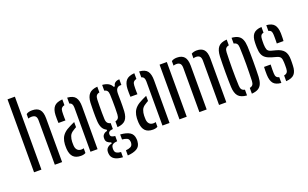

<svg xmlns="http://www.w3.org/2000/svg" viewBox="-101 -1305 3179 1979"><g transform="rotate(-20 1488.0 -316.0)"><path d="M55.6 0V-800H136.5V0ZM283.4 0 282.6 -487Q282.6 -518.8 269.1 -532.8Q255.6 -546.9 225.2 -546.9Q204.6 -546.9 189.2 -540.7V-589.6Q201.2 -598.7 217.1 -603.1Q233 -607.4 254.2 -607.4Q309.6 -607.4 336.1 -577.4Q362.6 -547.4 362.7 -480.9L363.4 0Z M452.9 -111.3Q452.4 -124 452.2 -136.3Q452 -148.5 452.5 -161.5Q454.7 -197.4 465.9 -225.7Q477 -254 501.9 -277.5Q526.8 -300.9 570.6 -321.7Q582.4 -327.5 595.2 -333.6Q607.9 -339.6 621.3 -345.3V-289.2Q613.5 -285.2 604.9 -279.8Q596.2 -274.5 586.3 -267.9Q553.9 -249 543.2 -220.4Q532.5 -191.8 531.8 -160.7Q531.8 -146.9 532 -136.8Q532.2 -126.7 532.7 -116.7Q535.2 -87.1 551.2 -70.3Q567.1 -53.5 594.9 -53.5Q609.8 -53.5 621.3 -57.9V-5.9Q601 6.3 569.6 6.3Q514.1 6.3 485.8 -22.6Q457.4 -51.4 452.9 -111.3ZM465.8 -391.7Q464.4 -412.8 464.4 -435.4Q464.3 -458.1 464.8 -478.5Q467.4 -539.3 494.2 -570.3Q521 -601.4 586.3 -606.4V-543.4Q566.5 -539.7 555 -526.9Q543.6 -514.1 542.6 -489Q541.6 -474.5 541.4 -455.3Q541.1 -436 541.6 -418.6Q542.1 -401.2 542.6 -391.7ZM674.4 0V-483.3Q674.4 -508.4 666.5 -522.5Q658.6 -536.5 639.4 -541.6V-606.4Q703.8 -601.3 728.3 -568.3Q752.8 -535.2 752.8 -468.2L752.2 0Z M969.9 167.6Q910.3 164.5 878.8 143.8Q847.3 123.2 843.1 85Q842.5 79.2 842.1 72.8Q841.8 66.3 842.4 60Q843.8 32.3 863.3 16.1Q882.7 -0.2 908.8 -4.3V-18.4Q857.1 -31.6 853.9 -70.4Q853.2 -77.3 853.5 -81Q853.8 -84.7 853.9 -90.1Q855.1 -110.3 870.9 -125.2Q886.6 -140.1 908.7 -143.1V-157.5Q878.9 -171.4 864.5 -200Q850 -228.7 847.3 -273.5Q845.9 -304 845.4 -327.7Q844.9 -351.3 845.2 -373.2Q845.4 -395.1 845.9 -419.8Q846.4 -444.4 847.3 -475.9Q850.9 -539.6 879.4 -570.5Q907.9 -601.4 969.9 -606.4V-543.2Q946.6 -539.1 936.2 -524.6Q925.7 -510.1 924.8 -482.3Q923.8 -451.7 923.3 -412.6Q922.8 -373.6 923 -334.9Q923.3 -296.3 924.8 -266.2Q926.2 -238.5 938 -224.4Q949.7 -210.3 971.2 -206.1V-141.3Q943.7 -139.3 931.5 -129.8Q919.4 -120.3 919.4 -104.5Q919.4 -103.6 919.4 -102Q919.4 -100.4 919.4 -99Q919.4 -84 930.9 -76.1Q942.4 -68.2 969.9 -65.3V-8Q940.7 -6.3 922.6 4.4Q904.5 15.1 902.9 41Q902.1 45.9 902.1 51.8Q902.2 57.7 902.9 63.3Q905 88.2 922.5 98.3Q940.1 108.4 969.9 110.5ZM1023.1 167.5V110.9Q1055.1 108.3 1075.4 97.8Q1095.6 87.3 1098.6 61.7Q1100.1 55.8 1099.8 50.2Q1099.6 44.6 1098.1 38.6Q1095.2 12.8 1074.7 4Q1054.3 -4.8 1023.1 -7.7V-62.8Q1090.4 -57.8 1126.4 -35.3Q1162.4 -12.8 1166.1 37.3Q1166.8 43.2 1167.1 51Q1167.3 58.8 1166.1 66.8Q1162.4 120.1 1122.6 142.2Q1082.7 164.2 1023.1 167.5ZM1023.1 -142.8V-206.1Q1043.6 -210.8 1054.4 -224.3Q1065.2 -237.8 1066.6 -266.1Q1068.1 -297.7 1068.4 -335.4Q1068.7 -373 1068 -411.9Q1067.3 -450.7 1065.8 -484.8Q1064.4 -511.4 1054.8 -525.2Q1045.3 -539 1023.1 -543.1V-606.4Q1103.2 -600.4 1127.7 -547.4H1141.8Q1143.8 -572.4 1162 -586.2Q1180.1 -599.9 1209.1 -600V-538.1H1198.3Q1173.6 -538.1 1159.4 -520.7Q1145.1 -503.4 1145.1 -466.6V-441.2Q1146 -408.1 1146 -382.4Q1146.1 -356.7 1145.8 -331.2Q1145.6 -305.8 1144.1 -273.5Q1140.3 -209.8 1112.8 -178.9Q1085.2 -148 1023.1 -142.8Z M1242.4 -111.3Q1241.9 -124 1241.7 -136.3Q1241.5 -148.5 1242 -161.5Q1244.2 -197.4 1255.4 -225.7Q1266.5 -254 1291.4 -277.5Q1316.3 -300.9 1360.1 -321.7Q1371.9 -327.5 1384.7 -333.6Q1397.4 -339.6 1410.8 -345.3V-289.2Q1403 -285.2 1394.4 -279.8Q1385.7 -274.5 1375.8 -267.9Q1343.4 -249 1332.7 -220.4Q1322 -191.8 1321.3 -160.7Q1321.3 -146.9 1321.5 -136.8Q1321.7 -126.7 1322.2 -116.7Q1324.7 -87.1 1340.7 -70.3Q1356.6 -53.5 1384.4 -53.5Q1399.3 -53.5 1410.8 -57.9V-5.9Q1390.5 6.3 1359.1 6.3Q1303.6 6.3 1275.3 -22.6Q1246.9 -51.4 1242.4 -111.3ZM1255.3 -391.7Q1253.9 -412.8 1253.9 -435.4Q1253.8 -458.1 1254.3 -478.5Q1256.9 -539.3 1283.7 -570.3Q1310.5 -601.4 1375.8 -606.4V-543.4Q1356 -539.7 1344.5 -526.9Q1333.1 -514.1 1332.1 -489Q1331.1 -474.5 1330.9 -455.3Q1330.6 -436 1331.1 -418.6Q1331.6 -401.2 1332.1 -391.7ZM1463.9 0V-483.3Q1463.9 -508.4 1456 -522.5Q1448.1 -536.5 1428.9 -541.6V-606.4Q1493.3 -601.3 1517.8 -568.3Q1542.3 -535.2 1542.3 -468.2L1541.7 0Z M1650.6 0V-600H1730.3V0ZM2084.7 0V-487Q2084.3 -518.9 2070.7 -532.9Q2057.1 -546.9 2029.7 -546.9Q2013.2 -546.9 2001.2 -541.7V-592.9Q2013.2 -599.9 2027.5 -603.6Q2041.8 -607.4 2059.6 -607.4Q2111.7 -607.4 2137.9 -578.1Q2164 -548.7 2164.5 -480.9V0ZM1869.1 0V-487Q1868.6 -518.8 1855.2 -532.8Q1841.9 -546.9 1814.2 -546.9Q1805.6 -546.9 1797.4 -545.4Q1789.2 -543.9 1782.6 -541.2V-591.1Q1794.1 -599.3 1808.7 -603.4Q1823.4 -607.4 1843.2 -607.4Q1895.2 -607.4 1921.9 -578.1Q1948.5 -548.7 1949 -480.9V0Z M2264.3 -133.1Q2262.9 -163.7 2262.2 -205.3Q2261.4 -247 2261.4 -293.1Q2261.4 -339.1 2262.2 -384.2Q2262.9 -429.3 2264.3 -466.6Q2267.8 -536.5 2295.7 -569.1Q2323.5 -601.8 2389.4 -606.4V-543.2Q2365.1 -538.5 2354.8 -524.2Q2344.4 -509.8 2343.5 -482.3Q2342.1 -442.4 2341.1 -397.9Q2340.2 -353.4 2340 -306.4Q2339.8 -259.4 2340.7 -211.8Q2341.7 -164.2 2343.6 -117.8Q2344.6 -90.4 2355.1 -75.7Q2365.6 -60.9 2389.4 -56.7V6.4Q2323.4 1.7 2295.3 -31.3Q2267.2 -64.3 2264.3 -133.1ZM2442.5 6.4V-56.7Q2466.6 -61.4 2476.7 -75.9Q2486.7 -90.4 2487.7 -116.5Q2489.2 -161.9 2490.1 -207.2Q2491.1 -252.5 2491.3 -298.3Q2491.5 -344.1 2490.5 -390.4Q2489.6 -436.8 2487.7 -484Q2486.7 -510.9 2476.5 -525Q2466.2 -539.1 2442.5 -543.3V-606.4Q2487 -603.3 2513.4 -587.7Q2539.9 -572.2 2552.3 -542.3Q2564.8 -512.5 2567 -466.6Q2568.4 -432.6 2569.2 -390.7Q2569.9 -348.7 2569.9 -303.8Q2569.9 -258.8 2569.2 -215Q2568.4 -171.2 2567 -133.1Q2564.7 -87.1 2552.2 -57.4Q2539.8 -27.8 2513.3 -12.2Q2486.9 3.3 2442.5 6.4Z M2653.6 -122.9Q2653.1 -146.2 2653.2 -167.2Q2653.3 -188.1 2654.6 -209.8H2726.9Q2725.4 -179 2725.6 -155.6Q2725.9 -132.3 2726 -115Q2726.6 -88 2735.7 -74.7Q2744.8 -61.4 2765.9 -57.2V6.4Q2705.4 1.7 2680.7 -29.1Q2655.9 -60 2653.6 -122.9ZM2819 6.4V-56.6Q2842.4 -60.6 2853 -74.3Q2863.6 -87.9 2864.4 -115.5Q2864.9 -130.2 2864.9 -140.5Q2864.9 -150.9 2864.9 -160.6Q2864.9 -170.3 2864.4 -182.7Q2863.6 -217.9 2854.5 -234.7Q2845.4 -251.5 2817.1 -260.3L2761.9 -275.9Q2722.4 -287.5 2698.9 -304.7Q2675.4 -321.9 2664.6 -349.7Q2653.9 -377.6 2652.7 -421.6Q2652.2 -439.4 2652.2 -451.1Q2652.2 -462.8 2652.7 -476.2Q2653.9 -540 2680.3 -570.9Q2706.7 -601.8 2770.3 -606.4V-543.3Q2750.1 -539.2 2741.3 -526Q2732.6 -512.8 2731.7 -486Q2731.3 -476.8 2730.8 -462Q2730.3 -447.2 2730.7 -429.4Q2731.6 -393.9 2739.5 -372.5Q2747.4 -351 2779.1 -342.1L2831 -328.4Q2887 -314 2913.6 -281.7Q2940.2 -249.4 2940.2 -185.1Q2940.2 -167 2940 -153.4Q2939.8 -139.7 2938.9 -121.1Q2937.2 -58.7 2910.4 -28.5Q2883.7 1.8 2819 6.4ZM2860.7 -391.7Q2861.7 -407.9 2861.7 -425.7Q2861.7 -443.5 2861.7 -459.4Q2861.7 -475.4 2861.2 -486.5Q2860.6 -512.7 2852.4 -525.9Q2844.2 -539 2823.4 -542.7V-606.4Q2882.9 -601.7 2908.5 -571.2Q2934.1 -540.7 2936.4 -477.2Q2936.4 -469.6 2936.4 -453.8Q2936.4 -438.1 2936.1 -420.9Q2935.9 -403.8 2934.5 -391.7Z"/></g></svg>

Font: Big Shoulders Stencil Text Thin
Style: Regular
Weight: 100
Designer: Patric King
Foundry: XO Type Co
Version: Version 2.001